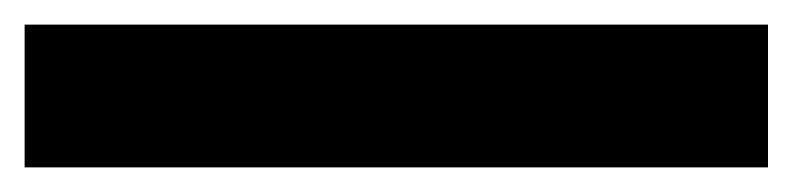

<svg xmlns="http://www.w3.org/2000/svg" viewBox="-22 24 644 156"><path d="M-2 44V160H602V44Z"/></svg>

Font: Mission
Style: Bold
Weight: 700
Version: Version 1.000;FEAKit 1.0